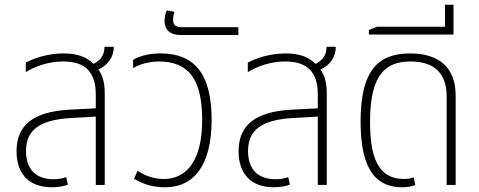

<svg xmlns="http://www.w3.org/2000/svg" viewBox="-20 -782 2027 812"><path d="M199 10C227 10 252 5 267 -1L260 -33C245 -27 226 -24 206 -24C136 -24 90 -62 90 -143C90 -235 151 -275 280 -283L385 -289V0H423V-388C423 -429 415 -463 396 -488C434 -505 461 -537 461 -584H422C422 -547 402 -524 375 -512C348 -540 309 -556 250 -556C180 -556 122 -535 89 -517V-477C135 -505 190 -522 248 -522C343 -522 385 -474 385 -383V-324L271 -318C122 -309 50 -254 50 -142C50 -52 98 10 199 10Z M679 10C802 10 875 -86 875 -275C875 -459 811 -556 659 -556C619 -556 577 -549 543 -529V-494C573 -512 615 -522 652 -522C779 -522 835 -445 835 -275C835 -103 770 -25 672 -25C629 -25 591 -40 562 -60L547 -26C590 0 632 10 679 10Z M744 -634H988V-667H748C721 -667 712 -679 712 -699C712 -710 715 -724 718 -732L685 -738C680 -727 676 -707 676 -693C676 -660 695 -634 744 -634Z M1138 10C1166 10 1191 5 1206 -1L1199 -33C1184 -27 1165 -24 1145 -24C1075 -24 1029 -62 1029 -143C1029 -235 1090 -275 1219 -283L1324 -289V0H1362V-388C1362 -429 1354 -463 1335 -488C1373 -505 1400 -537 1400 -584H1361C1361 -547 1341 -524 1314 -512C1287 -540 1248 -556 1189 -556C1119 -556 1061 -535 1028 -517V-477C1074 -505 1129 -522 1187 -522C1282 -522 1324 -474 1324 -383V-324L1210 -318C1061 -309 989 -254 989 -142C989 -52 1037 10 1138 10Z M1681 10C1702 10 1722 7 1736 0L1730 -32C1720 -28 1703 -25 1689 -25C1573 -25 1545 -127 1545 -269C1545 -471 1614 -522 1717 -522C1822 -522 1869 -466 1869 -375V0H1907V-379C1907 -495 1838 -556 1715 -556C1596 -556 1505 -504 1505 -270C1505 -96 1550 10 1681 10Z M1540 -636H1898V-658V-762H1862V-669H1575L1540 -655Z"/></svg>

Font: Noto Sans Thai SemCond ExtLt
Style: Regular
Weight: 200
Width: 4
Designer: Monotype Design Team
Foundry: Monotype Imaging Inc.
Version: Version 2.002